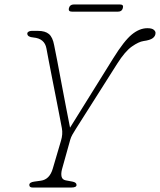

<svg xmlns="http://www.w3.org/2000/svg" viewBox="-20 -838 715 858"><path d="M322 -11.5Q322 0 299 0H126Q111 0 111 -11.5Q111 -23.5 133.5 -26.5L162.5 -30.5Q202 -36 216 -85L252.5 -209Q261.5 -238.5 256.5 -265Q252 -288.5 245 -325.2Q238 -362 229.5 -404.8Q221 -447.5 212.8 -489.5Q204.5 -531.5 197.8 -566.5Q191 -601.5 187.5 -621.5Q179.5 -666 129 -670.5Q103 -672.5 102 -687Q101.5 -692.5 107.2 -696.2Q113 -700 121 -700H150Q182 -700 198.8 -685.8Q215.5 -671.5 222 -636Q227.5 -610.5 236.2 -564.2Q245 -518 255.2 -463.5Q265.5 -409 275.5 -357Q285.5 -305 293 -267.5L486 -577.5Q534.5 -655.5 569 -683.8Q603.5 -712 638.5 -712Q658.5 -712 666.8 -705.2Q675 -698.5 675 -691Q675 -677 663 -667.8Q651 -658.5 621 -654.5Q600 -651.5 569.5 -630.2Q539 -609 503.5 -553L319 -262Q309 -246 303.2 -235.8Q297.5 -225.5 294 -214L257 -81.5Q252 -62 255.2 -48.5Q258.5 -35 274 -32L303.5 -26.5Q322 -23 322 -11.5ZM288 -802Q292.5 -818 309.5 -818H516.5Q533.5 -818 529 -802Q525 -786 508 -786H301Q284 -786 288 -802Z"/></svg>

Font: Fraunces 9pt SuperSoft Thin
Style: Italic
Weight: 100
Italic angle: -16°
Version: Version 1.000;[0bf87f6ff]